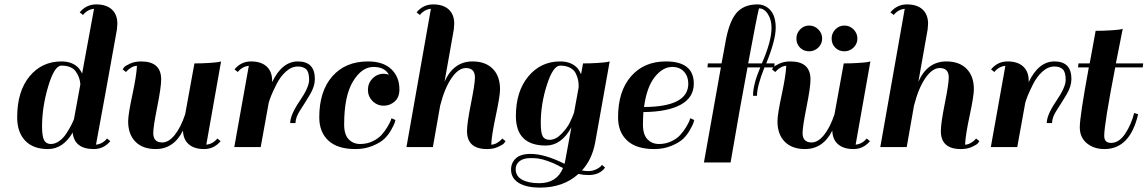

<svg xmlns="http://www.w3.org/2000/svg" viewBox="-20 -668 5212 872"><path d="M416 -11Q446 -14 466 -39L481 -27Q451 9 406 9Q318 9 310 -66Q266 9 198 9Q130 9 94 -29.5Q58 -68 58 -135Q58 -253 114 -321Q170 -389 259 -389Q310 -389 338 -358Q350 -342 353 -334L407 -628Q377 -625 357 -600L342 -612Q372 -648 417 -648Q463 -648 488 -625Q513 -602 513 -560Q513 -552 511 -534Q462 -259 416 -11ZM211 -14Q231 -14 250 -28Q269 -42 282.5 -63.5Q296 -85 303.5 -99.5Q311 -114 316 -127L345 -285Q343 -317 324 -343.5Q305 -370 259 -370Q227 -370 199 -276Q171 -182 171 -94Q171 -48 180.5 -31Q190 -14 211 -14Z M562 -117Q562 -148 581 -236.5Q600 -325 602 -369Q590 -369 577.5 -362Q565 -355 559 -348L552 -341L537 -353Q539 -357 544 -363Q549 -369 570.5 -379Q592 -389 621 -389Q712 -389 712 -307Q712 -272 694 -182Q676 -92 676 -64Q676 -21 717 -21Q746 -21 773.5 -55Q801 -89 821 -149L863 -380Q897 -380 927.5 -382Q958 -384 971 -386L984 -389L917 -11Q947 -14 967 -39L982 -27Q952 9 907 9Q862 9 837 -13Q812 -35 811 -75Q769 9 687 9Q628 9 595 -24.5Q562 -58 562 -117Z M1060 -341 1045 -353Q1075 -389 1120 -389Q1166 -389 1191 -366Q1216 -343 1216 -301V-295Q1261 -389 1333 -389Q1410 -389 1410 -309Q1410 -276 1388 -239Q1366 -202 1344 -168.5Q1322 -135 1322 -109H1298Q1298 -146 1341 -209Q1384 -272 1384 -305Q1384 -341 1370.5 -353.5Q1357 -366 1333 -366Q1304 -366 1278.5 -343Q1253 -320 1235.5 -285Q1218 -250 1211 -232Q1204 -214 1200 -200V-199L1164 0H1044L1110 -369Q1080 -366 1060 -341Z M1723 -333Q1732 -333 1746 -329Q1727 -364 1676 -364Q1623 -364 1583 -298Q1543 -232 1543 -102Q1543 -57 1563.5 -35.5Q1584 -14 1616 -14Q1646 -14 1671.5 -26Q1697 -38 1712 -54.5Q1727 -71 1738 -89Q1749 -107 1753.5 -118Q1758 -129 1758 -131L1776 -123Q1775 -118 1772 -109Q1769 -100 1756 -77Q1743 -54 1725 -37Q1707 -20 1672 -5.5Q1637 9 1594 9Q1513 9 1471.5 -29.5Q1430 -68 1430 -135Q1430 -254 1489.5 -321.5Q1549 -389 1651 -389Q1720 -389 1757 -354Q1794 -319 1794 -262Q1794 -226 1772.5 -207Q1751 -188 1723 -188Q1693 -188 1672 -209Q1651 -230 1651 -260Q1651 -290 1672 -311.5Q1693 -333 1723 -333Z M2251 -263Q2251 -232 2232 -143.5Q2213 -55 2211 -11Q2223 -11 2235.5 -18Q2248 -25 2255 -32L2261 -39L2276 -27Q2274 -23 2269 -17Q2264 -11 2242.5 -1Q2221 9 2192 9Q2101 9 2101 -73Q2101 -108 2119 -198Q2137 -288 2137 -316Q2137 -359 2096 -359Q2062 -359 2030.5 -313Q1999 -267 1979 -188L1946 0H1826L1937 -628Q1907 -625 1887 -600L1872 -612Q1902 -648 1947 -648Q1993 -648 2018 -625Q2043 -602 2043 -560Q2043 -552 2041 -534L1999 -297Q2040 -389 2126 -389Q2185 -389 2218 -355.5Q2251 -322 2251 -263Z M2301 102Q2301 72 2322.5 51.5Q2344 31 2390 31Q2454 31 2544 76L2548 57L2575 -90Q2530 -7 2459 -7Q2323 -7 2323 -141Q2323 -253 2379.5 -321Q2436 -389 2524 -389Q2575 -389 2603 -358Q2611 -349 2619 -331L2628 -380Q2662 -380 2692.5 -382Q2723 -384 2736 -386L2749 -389L2683 -20Q2668 58 2623 106Q2636 109 2652 109Q2670 109 2685.5 102Q2701 95 2708 88L2714 81L2728 93Q2704 127 2652 127Q2630 127 2607 122Q2539 184 2433 184Q2370 184 2335.5 162.5Q2301 141 2301 102ZM2476 -33Q2504 -33 2530 -60Q2556 -87 2567.5 -110.5Q2579 -134 2587 -156L2608 -271V-278Q2608 -292 2605.5 -304.5Q2603 -317 2595.5 -333.5Q2588 -350 2569.5 -360Q2551 -370 2524 -370Q2492 -370 2464 -283Q2436 -196 2436 -110Q2436 -64 2445 -48.5Q2454 -33 2476 -33ZM2429 164Q2509 164 2537 95Q2535 94 2523 88Q2511 82 2508.5 80.5Q2506 79 2495 74Q2484 69 2479 67.5Q2474 66 2463.5 62Q2453 58 2446 56.5Q2439 55 2429.5 53Q2420 51 2410 50.5Q2400 50 2390 50Q2357 50 2339.5 64Q2322 78 2322 100Q2322 132 2351 148Q2380 164 2429 164Z M3004 -389Q3131 -389 3131 -288Q3131 -225 3071.5 -192.5Q3012 -160 2902 -159Q2900 -123 2900 -102Q2900 -57 2920.5 -35.5Q2941 -14 2973 -14Q3003 -14 3028.5 -26Q3054 -38 3069 -54.5Q3084 -71 3095 -89Q3106 -107 3110.5 -118Q3115 -129 3115 -131L3133 -123Q3132 -118 3129 -109Q3126 -100 3113 -77Q3100 -54 3082 -37Q3064 -20 3029 -5.5Q2994 9 2951 9Q2870 9 2828.5 -29.5Q2787 -68 2787 -135Q2787 -254 2846 -321.5Q2905 -389 3004 -389ZM3033 -364Q2990 -364 2953.5 -318Q2917 -272 2905 -182Q3106 -183 3106 -288Q3106 -321 3086.5 -342.5Q3067 -364 3033 -364Z M3298 70H3177L3254 -362H3193L3195 -380H3257L3273 -466Q3289 -565 3322.5 -606.5Q3356 -648 3420 -648Q3456 -648 3479.5 -621Q3503 -594 3503 -542Q3503 -486 3460 -380H3498L3496 -362H3452Q3418 -277 3418 -233H3400Q3400 -285 3433 -362H3375Q3345 -205 3298 70ZM3427 -630Q3417 -591 3378 -380H3440Q3484 -480 3484 -542Q3484 -578 3467.5 -604Q3451 -630 3427 -630Z M3511 -117Q3511 -148 3530 -236.5Q3549 -325 3551 -369Q3539 -369 3526.5 -362Q3514 -355 3508 -348L3501 -341L3486 -353Q3488 -357 3493 -363Q3498 -369 3519.5 -379Q3541 -389 3570 -389Q3661 -389 3661 -307Q3661 -272 3643 -182Q3625 -92 3625 -64Q3625 -21 3666 -21Q3695 -21 3722.5 -55Q3750 -89 3770 -149L3812 -380Q3846 -380 3876.5 -382Q3907 -384 3920 -386L3933 -389L3866 -11Q3896 -14 3916 -39L3931 -27Q3901 9 3856 9Q3811 9 3786 -13Q3761 -35 3760 -75Q3718 9 3636 9Q3577 9 3544 -24.5Q3511 -58 3511 -117ZM3757 -493Q3757 -517 3774 -534.5Q3791 -552 3815 -552Q3839 -552 3856.5 -534.5Q3874 -517 3874 -493Q3874 -469 3856.5 -452Q3839 -435 3815 -435Q3790 -435 3773.5 -451.5Q3757 -468 3757 -493ZM3597 -493Q3597 -517 3614 -534.5Q3631 -552 3655 -552Q3679 -552 3696.5 -534.5Q3714 -517 3714 -493Q3714 -469 3696.5 -452Q3679 -435 3655 -435Q3630 -435 3613.5 -451.5Q3597 -468 3597 -493Z M4403 -263Q4403 -232 4384 -143.5Q4365 -55 4363 -11Q4375 -11 4387.5 -18Q4400 -25 4407 -32L4413 -39L4428 -27Q4426 -23 4421 -17Q4416 -11 4394.5 -1Q4373 9 4344 9Q4253 9 4253 -73Q4253 -108 4271 -198Q4289 -288 4289 -316Q4289 -359 4248 -359Q4214 -359 4182.5 -313Q4151 -267 4131 -188L4098 0H3978L4089 -628Q4059 -625 4039 -600L4024 -612Q4054 -648 4099 -648Q4145 -648 4170 -625Q4195 -602 4195 -560Q4195 -552 4193 -534L4151 -297Q4192 -389 4278 -389Q4337 -389 4370 -355.5Q4403 -322 4403 -263Z M4496 -341 4481 -353Q4511 -389 4556 -389Q4602 -389 4627 -366Q4652 -343 4652 -301V-295Q4697 -389 4769 -389Q4846 -389 4846 -309Q4846 -276 4824 -239Q4802 -202 4780 -168.5Q4758 -135 4758 -109H4734Q4734 -146 4777 -209Q4820 -272 4820 -305Q4820 -341 4806.5 -353.5Q4793 -366 4769 -366Q4740 -366 4714.5 -343Q4689 -320 4671.5 -285Q4654 -250 4647 -232Q4640 -214 4636 -200V-199L4600 0H4480L4546 -369Q4516 -366 4496 -341Z M5079 -537Q5065 -467 5048 -380H5172L5170 -362H5045Q4995 -104 4995 -51Q4995 -19 5026 -19Q5063 -19 5091 -62Q5119 -105 5131 -155L5149 -149Q5112 9 4996 9Q4948 9 4916 -17.5Q4884 -44 4884 -90Q4884 -139 4925 -362H4876L4878 -380H4929Q4933 -404 4942.5 -453.5Q4952 -503 4956 -528Q4990 -528 5021 -530Q5052 -532 5066 -534Z"/></svg>

Font: Sail
Style: Regular
Weight: 400
Designer: Miguel Hernandez
Foundry: Miguel Hernandez
Version: Version 1.002